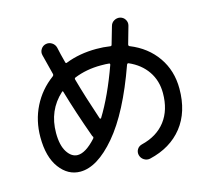

<svg xmlns="http://www.w3.org/2000/svg" viewBox="-117 -942 1234 1124"><g transform="rotate(-15 500.0 -379.5)"><path d="M261 -469Q165 -382 165 -245Q165 -170 191.5 -129Q218 -88 255 -88Q303 -88 366 -157Q372 -165 368 -170L366 -172Q365 -175 364 -177Q308 -332 269 -466Q267 -475 261 -469ZM520 -560Q433 -560 359 -530Q352 -527 354 -519Q386 -404 434 -262Q435 -260 437.5 -259.5Q440 -259 442 -261Q513 -376 575 -549Q577 -558 569 -558Q553 -560 520 -560ZM245 10Q171 10 120.5 -57.5Q70 -125 70 -245Q70 -345 112 -429Q154 -513 231 -570Q239 -576 237 -584Q226 -624 206 -706Q201 -726 212 -743Q223 -760 242 -764Q262 -768 279 -757Q296 -746 301 -726Q309 -687 324 -631Q326 -623 334 -627Q418 -660 520 -660Q563 -660 602 -654Q611 -652 613 -661Q626 -705 643 -765Q648 -785 665.5 -795Q683 -805 702 -801Q722 -796 732 -779Q742 -762 737 -743Q724 -694 707 -637Q705 -628 713 -625Q815 -584 872.5 -501.5Q930 -419 930 -310Q930 -169 858.5 -78.5Q787 12 658 42Q638 46 621 35Q604 24 599 4Q595 -15 604.5 -30.5Q614 -46 633 -51Q728 -74 779 -140.5Q830 -207 830 -310Q830 -385 791 -442Q752 -499 681 -530Q674 -533 670 -524Q575 -257 461.5 -123.5Q348 10 245 10Z"/></g></svg>

Font: Rounded Mplus 1c Medium
Style: Regular
Weight: 500
Version: Version 1.059.20150529